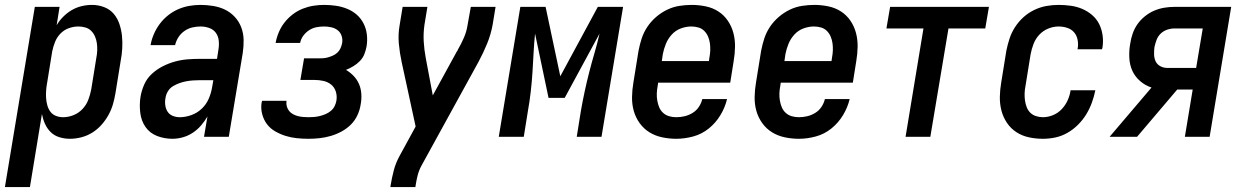

<svg xmlns="http://www.w3.org/2000/svg" viewBox="-50 -558 5070 783"><path d="M-30 205 92 -530H193L181 -455Q192 -474 208 -490Q224 -506 243 -517Q262 -528 283 -533Q304 -538 325 -538Q351 -538 374.5 -529Q398 -520 413.5 -502Q429 -484 437 -460Q445 -436 447.5 -411.5Q450 -387 448.5 -360.5Q447 -334 442 -309L421 -179Q417 -155 410.5 -132.5Q404 -110 392 -88.5Q380 -67 363.5 -48.5Q347 -30 326 -17Q305 -4 281.5 2Q258 8 235 8Q213 8 192 1.5Q171 -5 156.5 -19.5Q142 -34 133.5 -53Q125 -72 121 -93L72 205ZM207 -80Q229 -80 250 -88.5Q271 -97 286.5 -113.5Q302 -130 310 -151Q318 -172 322 -193L343 -323Q346 -338 346.5 -353Q347 -368 345 -382Q343 -396 337.5 -409Q332 -422 322 -432Q312 -442 298 -446Q284 -450 270 -450Q250 -450 230.5 -443Q211 -436 196.5 -421Q182 -406 174.5 -387Q167 -368 163 -349L142 -219Q139 -203 138 -187.5Q137 -172 138 -157.5Q139 -143 143 -128.5Q147 -114 155.5 -102.5Q164 -91 178 -85.5Q192 -80 207 -80Z M653 8Q620 8 590.5 -3.5Q561 -15 543.5 -40Q526 -65 522 -98Q518 -131 523 -163Q527 -188 538 -213Q549 -238 569 -256.5Q589 -275 613.5 -287.5Q638 -300 663.5 -307Q689 -314 714.5 -316Q740 -318 765 -318H835L841 -357Q844 -375 842 -393Q840 -411 830 -424.5Q820 -438 803 -444Q786 -450 768 -450Q751 -450 734 -446Q717 -442 702 -431.5Q687 -421 677.5 -406Q668 -391 664 -374H564Q568 -397 577.5 -419Q587 -441 601.5 -460.5Q616 -480 635.5 -495.5Q655 -511 677 -520.5Q699 -530 722 -534Q745 -538 768 -538Q794 -538 820.5 -533.5Q847 -529 869 -518Q891 -507 908 -488.5Q925 -470 934 -446Q943 -422 943.5 -395.5Q944 -369 940 -342L883 0H782L796 -83Q785 -64 770 -46.5Q755 -29 736 -16.5Q717 -4 695.5 2Q674 8 653 8ZM683 -80Q706 -80 730 -88.5Q754 -97 772.5 -114.5Q791 -132 801 -155Q811 -178 815 -202L820 -231H765Q751 -231 737 -230Q723 -229 709.5 -226.5Q696 -224 682 -219Q668 -214 655.5 -206.5Q643 -199 635 -186Q627 -173 625 -159Q622 -144 624 -129Q626 -114 633.5 -102.5Q641 -91 654.5 -85.5Q668 -80 683 -80Z M1208 8Q1184 8 1160 5.5Q1136 3 1114 -4Q1092 -11 1072 -22.5Q1052 -34 1038.5 -52Q1025 -70 1019 -93.5Q1013 -117 1017 -140Q1018 -142 1018 -143.5Q1018 -145 1019 -147H1119Q1119 -146 1118.5 -145.5Q1118 -145 1118 -144Q1117 -133 1120 -123Q1123 -113 1129.5 -105Q1136 -97 1145.5 -92Q1155 -87 1165 -84.5Q1175 -82 1186 -81Q1197 -80 1208 -80Q1220 -80 1231.5 -81Q1243 -82 1255 -85Q1267 -88 1278.5 -93Q1290 -98 1299.5 -106Q1309 -114 1314.5 -125Q1320 -136 1322 -148Q1325 -167 1319.5 -184.5Q1314 -202 1300.5 -213Q1287 -224 1269 -228Q1251 -232 1232 -232H1175L1190 -320H1247Q1257 -320 1267 -320.5Q1277 -321 1287.5 -324Q1298 -327 1308 -331.5Q1318 -336 1326 -343.5Q1334 -351 1338.5 -361Q1343 -371 1345 -381Q1348 -396 1343.5 -410.5Q1339 -425 1328 -434Q1317 -443 1302 -446.5Q1287 -450 1272 -450Q1256 -450 1240.5 -447Q1225 -444 1211 -435Q1197 -426 1187 -412.5Q1177 -399 1174 -383H1074Q1078 -405 1087 -426.5Q1096 -448 1110.5 -466.5Q1125 -485 1144 -499.5Q1163 -514 1184.5 -522.5Q1206 -531 1228 -534.5Q1250 -538 1272 -538Q1296 -538 1320 -534.5Q1344 -531 1366 -522Q1388 -513 1405 -498Q1422 -483 1432.5 -462.5Q1443 -442 1446 -418Q1449 -394 1445 -369Q1442 -353 1436 -337.5Q1430 -322 1418 -309.5Q1406 -297 1391 -288Q1376 -279 1361 -273Q1378 -263 1392 -248.5Q1406 -234 1414 -215.5Q1422 -197 1423.5 -175.5Q1425 -154 1421 -133Q1418 -111 1408 -89Q1398 -67 1381 -50Q1364 -33 1342.5 -21.5Q1321 -10 1298.5 -3.5Q1276 3 1253.5 5.5Q1231 8 1208 8Z M1542 205 1543 198Q1548 167 1556 136.5Q1564 106 1580 77L1645 -42L1588 -305Q1580 -342 1576.5 -380Q1573 -418 1580 -457L1592 -530H1693L1681 -457Q1676 -422 1678 -388.5Q1680 -355 1686 -323L1715 -169L1813 -348Q1814 -349 1815 -350.5Q1816 -352 1817 -354V-355Q1831 -379 1842 -404.5Q1853 -430 1857 -457L1870 -530H1971L1959 -457Q1952 -418 1936.5 -380Q1921 -342 1901 -305L1668 119Q1658 138 1653 158Q1648 178 1645 198L1644 205Z M1984 0 2072 -530H2175L2235 -247L2388 -530H2491L2403 0H2302L2319 -106Q2326 -146 2334.5 -185.5Q2343 -225 2353 -264Q2363 -303 2374.5 -342Q2386 -381 2395 -421L2253 -159H2187L2132 -421Q2128 -381 2126 -342Q2124 -303 2121.5 -263.5Q2119 -224 2114.5 -184.5Q2110 -145 2103 -106L2086 0Z M2708 8Q2679 8 2650.5 2Q2622 -4 2598.5 -18.5Q2575 -33 2558.5 -56Q2542 -79 2534.5 -106Q2527 -133 2527.5 -162.5Q2528 -192 2533 -221L2554 -351Q2559 -377 2567 -401.5Q2575 -426 2590 -448.5Q2605 -471 2626 -489Q2647 -507 2671 -518.5Q2695 -530 2720.5 -534Q2746 -538 2771 -538Q2800 -538 2828.5 -532Q2857 -526 2880 -511Q2903 -496 2918.5 -473Q2934 -450 2941 -423Q2948 -396 2947.5 -367Q2947 -338 2942 -309L2928 -221H2634L2632 -207Q2629 -192 2628.5 -177Q2628 -162 2630.5 -147.5Q2633 -133 2638.5 -120Q2644 -107 2654.5 -97.5Q2665 -88 2679 -84Q2693 -80 2708 -80Q2725 -80 2742 -84Q2759 -88 2774.5 -97.5Q2790 -107 2800 -122Q2810 -137 2814 -154H2915Q2907 -120 2888 -88.5Q2869 -57 2840.5 -34Q2812 -11 2777 -1.5Q2742 8 2708 8ZM2649 -309H2841L2843 -323Q2846 -338 2846.5 -353Q2847 -368 2845 -382Q2843 -396 2837.5 -409Q2832 -422 2822 -432Q2812 -442 2798 -446Q2784 -450 2769 -450Q2748 -450 2726.5 -442Q2705 -434 2689.5 -417Q2674 -400 2665.5 -379Q2657 -358 2653 -337Z M3208 8Q3179 8 3150.5 2Q3122 -4 3098.5 -18.5Q3075 -33 3058.5 -56Q3042 -79 3034.5 -106Q3027 -133 3027.5 -162.5Q3028 -192 3033 -221L3054 -351Q3059 -377 3067 -401.5Q3075 -426 3090 -448.5Q3105 -471 3126 -489Q3147 -507 3171 -518.5Q3195 -530 3220.5 -534Q3246 -538 3271 -538Q3300 -538 3328.5 -532Q3357 -526 3380 -511Q3403 -496 3418.5 -473Q3434 -450 3441 -423Q3448 -396 3447.5 -367Q3447 -338 3442 -309L3428 -221H3134L3132 -207Q3129 -192 3128.5 -177Q3128 -162 3130.5 -147.5Q3133 -133 3138.5 -120Q3144 -107 3154.5 -97.5Q3165 -88 3179 -84Q3193 -80 3208 -80Q3225 -80 3242 -84Q3259 -88 3274.5 -97.5Q3290 -107 3300 -122Q3310 -137 3314 -154H3415Q3407 -120 3388 -88.5Q3369 -57 3340.5 -34Q3312 -11 3277 -1.5Q3242 8 3208 8ZM3149 -309H3341L3343 -323Q3346 -338 3346.5 -353Q3347 -368 3345 -382Q3343 -396 3337.5 -409Q3332 -422 3322 -432Q3312 -442 3298 -446Q3284 -450 3269 -450Q3248 -450 3226.5 -442Q3205 -434 3189.5 -417Q3174 -400 3165.5 -379Q3157 -358 3153 -337Z M3643 0 3716 -442H3565L3580 -530H3983L3968 -442H3818L3744 0Z M4203 8Q4174 8 4146 2Q4118 -4 4095 -19Q4072 -34 4056.5 -57Q4041 -80 4034 -107Q4027 -134 4027.5 -163Q4028 -192 4033 -221L4054 -351Q4059 -376 4067 -400.5Q4075 -425 4089.5 -447.5Q4104 -470 4124 -488Q4144 -506 4168 -517.5Q4192 -529 4217 -533.5Q4242 -538 4267 -538Q4292 -538 4317 -534.5Q4342 -531 4364 -521.5Q4386 -512 4404 -496.5Q4422 -481 4432.5 -460Q4443 -439 4446.5 -414Q4450 -389 4446 -364Q4445 -362 4445 -360.5Q4445 -359 4444 -357H4344Q4344 -358 4344 -358.5Q4344 -359 4345 -360Q4348 -378 4344.5 -396Q4341 -414 4330 -426.5Q4319 -439 4302 -444.5Q4285 -450 4267 -450Q4246 -450 4225 -441.5Q4204 -433 4188.5 -416.5Q4173 -400 4165 -379Q4157 -358 4153 -337L4132 -207Q4129 -192 4128.5 -177.5Q4128 -163 4130 -148.5Q4132 -134 4137 -121Q4142 -108 4151.5 -98.5Q4161 -89 4175 -84.5Q4189 -80 4203 -80Q4224 -80 4244.5 -88.5Q4265 -97 4280 -113Q4295 -129 4304 -149Q4313 -169 4316 -190H4417Q4412 -165 4403 -140Q4394 -115 4380 -92Q4366 -69 4346.5 -49.5Q4327 -30 4303.5 -16.5Q4280 -3 4254.5 2.5Q4229 8 4203 8Z M4475 0 4646 -201Q4621 -209 4600 -227Q4579 -245 4568 -269Q4557 -293 4555.5 -322Q4554 -351 4559 -379Q4562 -400 4569 -420.5Q4576 -441 4588.5 -459Q4601 -477 4619 -491.5Q4637 -506 4657 -514.5Q4677 -523 4698 -526.5Q4719 -530 4740 -530H4971L4883 0H4782L4814 -193H4751L4587 0ZM4828 -281 4855 -442H4740Q4725 -442 4710 -437Q4695 -432 4683.5 -421Q4672 -410 4666.5 -395Q4661 -380 4658 -366Q4656 -351 4656.5 -335.5Q4657 -320 4663 -307.5Q4669 -295 4682 -288Q4695 -281 4710 -281Z"/></svg>

Font: Iosevka Curly Semibold Oblique
Style: Regular
Weight: 600
Italic angle: -9°
Monospace: yes
Designer: Belleve Invis
Foundry: Belleve Invis
Version: Version 11.1.0; ttfautohint (v1.8.3)